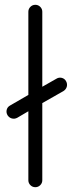

<svg xmlns="http://www.w3.org/2000/svg" viewBox="-20 -779 299 799"><path d="M255 -441Q261 -430 258 -418.5Q255 -407 244 -400L156 -350V-29Q156 -17 147.5 -8.5Q139 0 127 0Q115 0 106.5 -8.5Q98 -17 98 -29V-316L52 -289Q41 -283 29.5 -286Q18 -289 11 -300Q5 -311 8 -322.5Q11 -334 22 -340L98 -384V-730Q98 -742 106.5 -750.5Q115 -759 127 -759Q139 -759 147.5 -750.5Q156 -742 156 -730V-418L214 -451Q225 -458 237 -455Q249 -452 255 -441Z"/></svg>

Font: Hanken Light
Style: Light
Weight: 300
Designer: Alfredo Marco Pradil
Foundry: Hanken Design Co.
Version: Version 2.06 2014